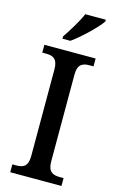

<svg xmlns="http://www.w3.org/2000/svg" viewBox="-139 -985 629 1039"><g transform="rotate(15 175.5 -465.5)"><path d="M118 -784V-771H162C216 -809 295 -886 318 -921V-931H203C184 -886 146 -826 118 -784ZM32 0H319V-44H297C260 -44 231 -55 231 -113V-600C231 -660 260 -670 297 -670H319V-714H32V-670H54C90 -670 119 -660 119 -600V-113C119 -54 90 -44 54 -44H32Z"/></g></svg>

Font: Noto Serif Armenian SemiCondensed Medium
Style: Regular
Weight: 500
Width: 4
Designer: Monotype Design Team
Foundry: Monotype Imaging Inc.
Version: Version 2.008